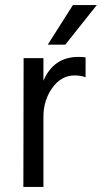

<svg xmlns="http://www.w3.org/2000/svg" viewBox="-20 -736 401 756"><path d="M151 0H72L73 -507H151V-418Q191 -512 289 -512Q307 -512 317 -510V-432Q296 -439 274 -439Q221 -439 186 -390Q151 -341 151 -277ZM237 -560H168L267 -716H361Z"/></svg>

Font: Hind Siliguri
Style: Regular
Weight: 400
Designer: Jyotish Sonowal
Foundry: Indian Type Foundry
Version: Version 1.000;PS 1.0;hotconv 1.0.86;makeotf.lib2.5.63406; tt